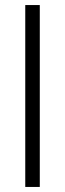

<svg xmlns="http://www.w3.org/2000/svg" viewBox="-20 -740 258 760"><path d="M80 0H137.5V-720H80Z"/></svg>

Font: Eudonet Light
Style: Regular
Weight: 300
Designer: Mikhail Sharanda
Foundry: Mikhail Sharanda
Version: Version 4.503;Glyphs 3.1.2 (3151)